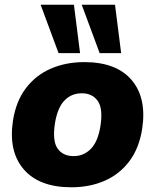

<svg xmlns="http://www.w3.org/2000/svg" viewBox="-20 -782 657 813"><path d="M282 11Q146 11 80.5 -65Q15 -141 35 -272Q48 -354 90 -409Q132 -464 195.5 -491.5Q259 -519 337 -519Q473 -519 537.5 -443Q602 -367 582 -236Q569 -154 527.5 -99Q486 -44 423 -16.5Q360 11 282 11ZM292 -121Q334 -121 364 -151Q394 -181 405 -246Q417 -322 394 -354.5Q371 -387 326 -387Q283 -387 253.5 -357Q224 -327 213 -262Q201 -186 223.5 -153.5Q246 -121 292 -121ZM402 -557 326 -762H467L493 -557ZM228 -557 152 -762H293L319 -557Z"/></svg>

Font: Mulish Black
Style: Italic
Weight: 900
Italic angle: -9°
Designer: Vernon Adams
Foundry: Vernon Adams
Version: Version 3.603; ttfautohint (v1.8.3)